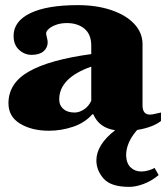

<svg xmlns="http://www.w3.org/2000/svg" viewBox="-20 -500 656 749"><path d="M515 7Q472 56 472 106Q473 137 489.5 153Q506 169 532 169Q544 169 558.5 165Q573 161 583 155L599 183Q571 206 540.5 217.5Q510 229 484 229Q413 229 384.5 197Q356 165 356 126Q356 65 429 8Q367 -1 344 -54H340Q311 -21 265 -5.5Q219 10 171 10Q104 10 58.5 -17.5Q13 -45 13 -97Q13 -176 93.5 -221.5Q174 -267 336 -289V-322Q336 -366 309.5 -388Q283 -410 241 -410Q218 -410 199.5 -403.5Q181 -397 170.5 -387.5Q160 -378 160 -370Q160 -365 163 -353.5Q166 -342 166 -335Q166 -314 150 -300Q134 -286 103 -286Q76 -286 54.5 -305.5Q33 -325 33 -360Q33 -417 98 -448.5Q163 -480 284 -480Q357 -480 414.5 -460.5Q472 -441 504 -406.5Q536 -372 536 -328V-89Q536 -53 565 -53Q574 -53 587.5 -56.5Q601 -60 608 -61V-28Q576 -3 515 7ZM336 -240Q211 -196 211 -112Q211 -89 227 -75Q243 -61 271 -61Q289 -61 307.5 -73Q326 -85 336 -107Z"/></svg>

Font: Taviraj Black
Style: Regular
Weight: 900
Designer: Katatrad Team
Foundry: CadsonDemak
Version: Version 1.001